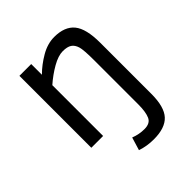

<svg xmlns="http://www.w3.org/2000/svg" viewBox="-200 -651 967 967"><g transform="rotate(-45 284.0 -167.0)"><path d="M83 0V-512.2H167V-436Q202.6 -471.7 250 -499.3Q297.4 -526.9 345.2 -526.9Q419.4 -526.9 454.1 -484.6Q488.8 -442.4 488.8 -341.8V22Q488.8 114.7 452.6 153.8Q416.5 192.9 335.9 192.9Q287.1 192.9 244.1 178.2L265.1 108.9Q300.8 123 338.9 123Q379.9 123 392.3 94.5Q404.8 65.9 404.8 12.2V-301.8Q404.8 -375 397.5 -399.4Q390.1 -423.8 373.5 -434.8Q356.9 -445.8 325.2 -445.8Q293 -445.8 250 -421.4Q207 -397 167 -361.8V0Z"/></g></svg>

Font: ClearSansRegular
Style: Regular
Weight: 400
Foundry: Intel Corporation
Version: Version 1.00